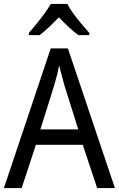

<svg xmlns="http://www.w3.org/2000/svg" viewBox="-20 -1015 610 984"><path d="M478 -51 404 -273H164L91 -51H0L240 -767H328L569 -51ZM311 -575Q308 -586 302.5 -606Q297 -626 291.5 -646.5Q286 -667 283 -680Q278 -652 270.5 -624Q263 -596 257 -575L187 -352H381ZM325 -995Q336 -973 356 -945.5Q376 -918 398 -892Q420 -866 438 -846V-835H382Q358 -852 332.5 -876Q307 -900 282 -926Q256 -900 231 -876Q206 -852 183 -835H128V-846Q146 -867 167.5 -893.5Q189 -920 208.5 -946.5Q228 -973 240 -995Z"/></svg>

Font: Noto Sans Tamil UI SemiCondensed
Style: Regular
Weight: 400
Width: 4
Designer: Jelle Bosma - Monotype Design Team
Foundry: Monotype Imaging Inc.
Version: Version 2.004; ttfautohint (v1.8.4.7-5d5b)